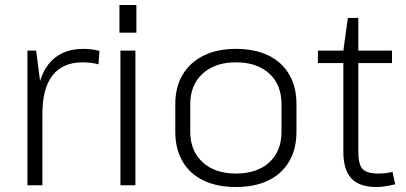

<svg xmlns="http://www.w3.org/2000/svg" viewBox="-20 -743 1627 770"><path d="M90 -540H125L150 -346V0H90ZM126 -305Q126 -424 174.5 -485.5Q223 -547 314 -547Q330 -547 346.5 -545Q363 -543 379 -539L375 -485Q346 -493 311 -493Q232 -493 191 -441Q150 -389 150 -285Z M523 -540V0H463V-540ZM527 -723V-612H459V-723Z M926 7Q850 7 795.5 -19.5Q741 -46 712 -96Q683 -146 683 -215V-325Q683 -394 712.5 -443.5Q742 -493 796.5 -520Q851 -547 926 -547Q1002 -547 1056.5 -520.5Q1111 -494 1140 -444Q1169 -394 1169 -325V-215Q1169 -146 1140 -96Q1111 -46 1056.5 -19.5Q1002 7 926 7ZM926 -47Q1011 -47 1060 -92Q1109 -137 1109 -215V-325Q1109 -403 1060 -448Q1011 -493 926 -493Q842 -493 792.5 -447.5Q743 -402 743 -325V-215Q743 -138 792.5 -92.5Q842 -47 926 -47Z M1490 7Q1421 7 1389 -27.5Q1357 -62 1357 -135V-540L1375 -671H1417V-135Q1417 -84 1434 -65.5Q1451 -47 1497 -47Q1511 -47 1525.5 -48.5Q1540 -50 1554 -54L1565 -4Q1553 -1 1540.5 1.5Q1528 4 1515 5.5Q1502 7 1490 7ZM1255 -540H1552V-490H1255Z"/></svg>

Font: Pathway Extreme 8pt Thin
Style: Regular
Weight: 100
Version: Version 1.001;gftools[0.9.26]